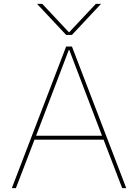

<svg xmlns="http://www.w3.org/2000/svg" viewBox="-20 -970 712 990"><path d="M171 -950H198L335 -804H337L474 -950H501L351 -790H321ZM337 -713H335L166 -270H506ZM514 -250H158L62 0H41L321 -730H351L631 0H610Z"/></svg>

Font: Mplus 1p Thin
Style: Regular
Weight: 250
Version: Version 1.061